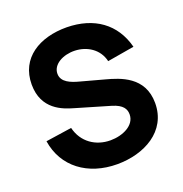

<svg xmlns="http://www.w3.org/2000/svg" viewBox="-133 -852 938 985"><g transform="rotate(-20 335.5 -359.5)"><path d="M342 15C489 15 631 -59 631 -214C631 -359 506 -395 432 -415L307 -449C261 -461 211 -479 211 -526C211 -577 271 -609 335 -607C400 -605 462 -568 478 -498L625 -523C590 -658 486 -732 337 -734C189 -735 68 -664 68 -519C68 -382 175 -347 231 -331L418 -276C474 -259 488 -233 488 -204C488 -144 418 -112 351 -112C271 -112 202 -158 182 -241L40 -220C62 -74 182 15 342 15Z"/></g></svg>

Font: Eudonet ExtraBold
Style: Regular
Weight: 800
Designer: Mikhail Sharanda
Foundry: Mikhail Sharanda
Version: Version 4.503;Glyphs 3.1.2 (3151)